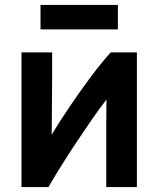

<svg xmlns="http://www.w3.org/2000/svg" viewBox="-20 -745 640 777"><path d="M410 12H534V-533H428Q390 -491 346 -432Q302 -373 261 -312Q220 -251 189 -200Q189 -206 189.5 -230.5Q190 -255 190 -290Q190 -325 190.5 -364Q191 -403 191 -439Q191 -475 191 -500.5Q191 -526 191 -533H67V12H176Q198 -26 227 -72.5Q256 -119 288.5 -168Q321 -217 352.5 -262.5Q384 -308 411 -342Q411 -335 410.5 -309Q410 -283 410 -245.5Q410 -208 410 -166.5Q410 -125 410 -87Q410 -49 410 -22.5Q410 4 410 12ZM457 -626V-725H144V-626Z"/></svg>

Font: Repo DemiBold
Style: Regular
Weight: 600
Designer: Stefan Peev
Foundry: Context Ltd
Version: Version 1.502